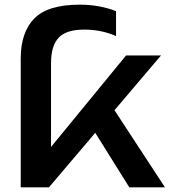

<svg xmlns="http://www.w3.org/2000/svg" viewBox="-20 -804 728 824"><path d="M199 -113 161 -127 521 -566H671L190 0H69V-553Q69 -665 127 -724.5Q185 -784 323 -784Q368 -784 408.5 -776Q449 -768 478 -756V-649Q450 -662 415 -669.5Q380 -677 342 -677Q264 -677 231.5 -642Q199 -607 199 -533ZM360 -280 451 -362 688 0H535Z"/></svg>

Font: Unbounded
Style: Regular
Weight: 400
Designer: Luke Prowse, Jean-Baptiste Morizot, Fátima Lázaro, Florian Runge
Foundry: NaN
Version: Version 1.701;gftools[0.9.28.dev5+ged2979d]